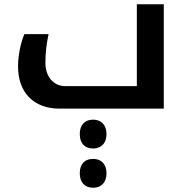

<svg xmlns="http://www.w3.org/2000/svg" viewBox="-20 -512 877 905"><path d="M260 0H752V-492H625V-106H288C232 -106 194 -151 194 -216C194 -261 199 -306 209 -351H95C77 -311 65 -247 65 -199C65 -75 140 0 260 0ZM419 188C458 188 482 162 482 120C482 78 458 52 419 52C380 52 356 76 356 120C356 165 381 188 419 188ZM419 373C458 373 482 347 482 305C482 262 458 237 419 237C380 237 356 260 356 305C356 349 381 373 419 373Z"/></svg>

Font: Noto Kufi Arabic SemiBold
Style: Regular
Weight: 600
Designer: Monotype Design Team, David Williams, Khaled Hosny
Foundry: Google LLC
Version: Version 2.109